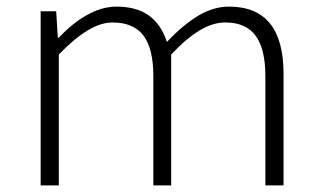

<svg xmlns="http://www.w3.org/2000/svg" viewBox="-20 -561 970 581"><path d="M103 -527H150L155 -447H158Q199 -491 244 -516Q289 -541 332 -541Q393 -541 430.5 -514Q468 -487 485 -434Q534 -486 580 -513.5Q626 -541 673 -541Q838 -541 838 -338V0H783V-331Q783 -413 753.5 -453Q724 -493 662 -493Q624 -493 584 -469Q544 -445 498 -396V0H444V-331Q444 -414 414 -453.5Q384 -493 320 -493Q251 -493 158 -396V0H103Z"/></svg>

Font: Nebula Sans Light
Style: Regular
Weight: 300
Designer: Paul D. Hunt for Adobe (as Source Sans)
Foundry: Nebula Entertainment & Broadcasting LLC
Version: Version 1.010